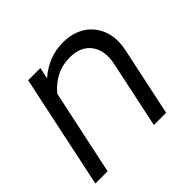

<svg xmlns="http://www.w3.org/2000/svg" viewBox="-130 -654 798 798"><g transform="rotate(-45 269.5 -255.0)"><path d="M10 0 116 -501H188L177 -451Q244 -510 329 -510Q388 -510 428.5 -483Q469 -456 486 -409Q503 -362 490 -302L426 0H354L416 -293Q431 -362 400.5 -404Q370 -446 305 -446Q221 -446 162 -376L82 0Z"/></g></svg>

Font: Red Hat Display VF
Style: Italic
Weight: 300
Italic angle: -12°
Designer: Pentagram, MCKL
Foundry: Pentagram, MCKL
Version: Version 1.010